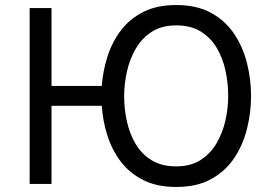

<svg xmlns="http://www.w3.org/2000/svg" viewBox="-20 -732 1087 764"><path d="M681 12Q604.5 12 550 -15.5Q495.5 -43 460.5 -89.2Q425.5 -135.5 407.2 -193Q389 -250.5 385 -311H185V0H98V-700H185V-390H385Q389.5 -450.5 408 -508Q426.5 -565.5 461.5 -611.5Q496.5 -657.5 550.8 -684.8Q605 -712 681 -712Q764 -712 821 -680.2Q878 -648.5 912.8 -595.8Q947.5 -543 963.2 -479Q979 -415 979 -350Q979 -285 963.2 -221Q947.5 -157 912.8 -104.2Q878 -51.5 821 -19.8Q764 12 681 12ZM681 -70Q739 -70 778.5 -95.5Q818 -121 842.2 -162.8Q866.5 -204.5 877.2 -253.8Q888 -303 888 -350Q888 -401.5 877.2 -451.2Q866.5 -501 842.2 -541.8Q818 -582.5 778.5 -606.8Q739 -631 681 -631Q623.5 -631 584 -605.5Q544.5 -580 520.2 -538.2Q496 -496.5 485 -447Q474 -397.5 474 -350Q474 -298.5 485 -248.8Q496 -199 520.2 -158.5Q544.5 -118 584 -94Q623.5 -70 681 -70Z"/></svg>

Font: Undotted
Style: Regular
Weight: 400
Designer: Delve Withrington, Dave Bailey, Thomas Jockin
Foundry: Delve Fonts LLC
Version: Version 4.000